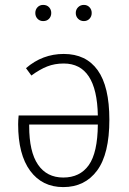

<svg xmlns="http://www.w3.org/2000/svg" viewBox="-20 -752 525 783"><path d="M426 -264Q426 -124 376 -56.5Q326 11 238 11Q152 11 103 -55.5Q54 -122 54 -245Q54 -261 56 -281H379Q375 -493 240 -493Q203 -493 172.5 -481Q142 -469 108 -444L86 -474Q153 -532 240 -532Q331 -532 378.5 -465.5Q426 -399 426 -264ZM379 -244H99V-238Q99 -133 135 -80.5Q171 -28 238 -28Q306 -28 342 -78.5Q378 -129 379 -244ZM189 -699Q189 -685 180 -675.5Q171 -666 156 -666Q142 -666 133 -675.5Q124 -685 124 -699Q124 -713 133 -722.5Q142 -732 156 -732Q171 -732 180 -722.5Q189 -713 189 -699ZM354 -699Q354 -685 345 -675.5Q336 -666 322 -666Q308 -666 298.5 -675.5Q289 -685 289 -699Q289 -713 298.5 -722.5Q308 -732 322 -732Q336 -732 345 -722.5Q354 -713 354 -699Z"/></svg>

Font: Fira Sans Condensed ExtraLight
Style: Regular
Weight: 275
Width: 3
Designer: Carrois Corporate & Edenspiekermann AG
Foundry: Carrois Corporate GbR & Edenspiekermann AG
Version: Version 4.203